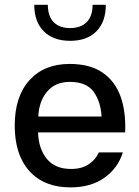

<svg xmlns="http://www.w3.org/2000/svg" viewBox="-20 -790 588 815"><path d="M141.6 -228Q143.6 -158.7 178.7 -115.7Q213.9 -72.8 281.7 -72.8Q327.6 -72.8 357.4 -93.3Q387.2 -113.8 399.4 -143.1H501.5Q480.5 -76.2 423.1 -35.4Q365.7 5.4 278.8 5.4Q167 5.4 104.7 -64Q42.5 -133.3 42.5 -256.8Q42.5 -380.4 105 -449.5Q167.5 -518.6 275.4 -518.6Q361.3 -518.6 414.6 -482.4Q467.8 -446.3 491.5 -381.1Q515.1 -315.9 511.2 -228ZM142.6 -295.4H411.1Q407.7 -358.4 377.4 -400.4Q347.2 -442.4 276.4 -442.4Q215.3 -442.4 180.4 -401.6Q145.5 -360.8 142.6 -295.4ZM429.2 -769.5Q429.2 -697.3 389.2 -657Q349.1 -616.7 277.8 -616.7Q206.5 -616.7 166 -657Q125.5 -697.3 125.5 -769.5H183.1Q183.1 -721.2 207.8 -696Q232.4 -670.9 277.8 -670.9Q322.8 -670.9 347.9 -696Q373 -721.2 373 -769.5Z"/></svg>

Font: Estedad-FD Medium
Style: Regular
Weight: 500
Designer: Amin Abedi
Version: Version 7.3